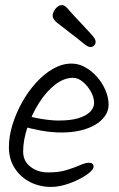

<svg xmlns="http://www.w3.org/2000/svg" viewBox="-20 -752 469 755"><path d="M261 -502Q290 -502 316 -487Q342 -472 362.5 -448.5Q383 -425 395 -396.5Q407 -368 407 -341Q407 -316 392.5 -295.5Q378 -275 353 -260.5Q328 -246 294.5 -238.5Q261 -231 223 -231Q181 -231 141 -238.5Q101 -246 62 -257L73 -301Q107 -290 145 -284Q183 -278 211 -278Q257 -278 287.5 -287Q318 -296 334 -312Q350 -328 350 -347Q350 -369 337.5 -391.5Q325 -414 306 -430Q287 -446 267 -446Q231 -446 196 -418.5Q161 -391 133 -346.5Q105 -302 88 -251.5Q71 -201 71 -156Q71 -119 99.5 -96.5Q128 -74 170 -74Q212 -74 242.5 -83.5Q273 -93 294.5 -102.5Q316 -112 330 -112Q339 -112 343.5 -108Q348 -104 348 -96Q348 -87 332 -73.5Q316 -60 290.5 -47Q265 -34 236 -25.5Q207 -17 181 -17Q136 -17 98.5 -36Q61 -55 38 -90.5Q15 -126 15 -173Q15 -216 29 -261.5Q43 -307 67 -350Q91 -393 122.5 -427.5Q154 -462 189.5 -482Q225 -502 261 -502ZM187 -690Q187 -699 192 -708.5Q197 -718 205.5 -725Q214 -732 224 -732Q235 -732 249 -715Q263 -698 291 -669Q317 -641 331 -626Q345 -611 350.5 -603Q356 -595 356 -586Q356 -579 350 -573Q344 -567 336 -567Q325 -567 305.5 -583.5Q286 -600 262 -618Q227 -645 207 -660.5Q187 -676 187 -690Z"/></svg>

Font: Kalam Variable Light
Style: Regular
Weight: 300
Designer: Lipi Raval, Jonny Pinhorn
Foundry: Indian Type Foundry
Version: Version 3.000